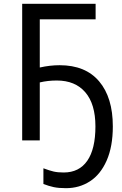

<svg xmlns="http://www.w3.org/2000/svg" viewBox="-20 -734 640 1004"><path d="M207 228V146Q239 158 260.5 163Q282 168 313 168Q394 168 436.5 106.5Q479 45 479 -73Q479 -190 426 -251.5Q373 -313 277 -313Q230 -313 188 -303V0H96V-714H480V-633H188V-381Q241 -393 292 -393Q427 -393 498.5 -308.5Q570 -224 570 -73Q570 32 538 105Q506 178 450.5 214Q395 250 325 250Q287 250 261 244.5Q235 239 207 228Z"/></svg>

Font: Noto Sans Mono UI
Style: Regular
Weight: 400
Monospace: yes
Designer: Monotype Design team
Foundry: Monotype Imaging Inc.
Version: Version 1.000